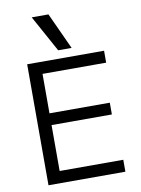

<svg xmlns="http://www.w3.org/2000/svg" viewBox="-105 -1070 840 1141"><g transform="rotate(-10 315.0 -500.0)"><path d="M93 0V-730H557V-658H173V-420H537V-349H173V-72H557V0ZM289 -780 168 -1000H269L370 -780Z"/></g></svg>

Font: M PLUS 2
Style: Regular
Weight: 400
Designer: Coji Morishita
Foundry: UNDERFOREST DESIGN
Version: Version 1.001